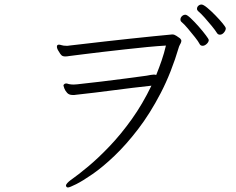

<svg xmlns="http://www.w3.org/2000/svg" viewBox="-20 -819 1040 847"><path d="M950 -666Q941 -666 936 -675Q930 -685 914.5 -704Q899 -723 882.5 -741.5Q866 -760 855 -769Q849 -774 849 -780Q849 -788 855 -793.5Q861 -799 869 -799Q877 -799 894 -785Q911 -771 930 -751.5Q949 -732 962.5 -715.5Q976 -699 976 -694Q976 -685 968 -675.5Q960 -666 950 -666ZM901 -643Q901 -634 892 -625.5Q883 -617 874 -617Q864 -617 860 -626Q855 -636 840 -655Q825 -674 808.5 -693.5Q792 -713 781 -722Q776 -726 776 -733Q776 -741 782.5 -747.5Q789 -754 798 -754Q805 -754 821.5 -738.5Q838 -723 856.5 -702Q875 -681 888 -663.5Q901 -646 901 -643ZM741 -667Q749 -667 758 -661Q767 -655 774 -650Q780 -644 780 -639Q780 -634 777 -628Q775 -624 773.5 -621.5Q772 -619 770 -614Q736 -499 689 -408.5Q642 -318 589 -249Q536 -180 484.5 -131Q433 -82 389 -51.5Q345 -21 316 -6.5Q287 8 280 8Q274 8 272 3Q272 2 271.5 1.5Q271 1 271 0Q271 -5 277 -11.5Q283 -18 291 -24Q324 -47 369 -84.5Q414 -122 464 -174.5Q514 -227 561.5 -293.5Q609 -360 648 -441Q565 -432 482 -421Q399 -410 316 -401Q312 -400 308 -400Q304 -400 300 -400Q285 -400 276.5 -409Q268 -418 264 -428.5Q260 -439 260 -441Q260 -446 265 -449Q269 -451 271 -451Q274 -451 277.5 -450Q281 -449 284 -448Q289 -447 294.5 -446.5Q300 -446 305 -446Q309 -446 312.5 -446.5Q316 -447 320 -447Q368 -452 425.5 -459Q483 -466 536.5 -473Q590 -480 626 -485Q637 -487 645 -488.5Q653 -490 659 -490Q666 -490 669 -488Q682 -520 693 -552Q704 -584 712 -618Q677 -616 629.5 -611.5Q582 -607 529.5 -601Q477 -595 428.5 -589.5Q380 -584 342.5 -579Q305 -574 287 -572Q281 -571 276.5 -570.5Q272 -570 268 -570Q257 -570 251.5 -575Q246 -580 240 -591Q231 -604 231 -613Q231 -622 240 -622Q245 -622 252.5 -619.5Q260 -617 273 -617Q276 -617 279 -617Q282 -617 286 -618Q305 -620 347 -625Q389 -630 442 -636Q495 -642 551 -648Q607 -654 656.5 -659Q706 -664 739 -667Z"/></svg>

Font: Moon Stars Kai T Light
Style: Regular
Weight: 300
Designer: GuiWonder
Version: Version 1.101